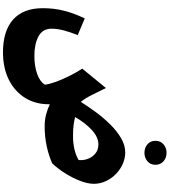

<svg xmlns="http://www.w3.org/2000/svg" viewBox="56 -902 1142 1293"><g transform="rotate(90 626.5 -256.0)"><path d="M833 13.7Q787.6 13.7 751.7 4.2Q715.8 -5.4 682.6 -21Q684.1 73.2 640.4 144.3Q596.7 215.3 517.6 254.9Q438.5 294.4 332.5 294.4Q188.5 294.4 112.1 226.1Q35.6 157.7 35.6 25.9Q35.6 -47.4 52.2 -114.7Q68.8 -182.1 104.5 -256.3L216.8 -209Q196.3 -157.2 185.1 -114.5Q173.8 -71.8 173.8 -32.7Q173.8 27.8 225.6 55.4Q277.3 83 356.4 83Q425.3 83 477.5 64.7Q529.8 46.4 550.8 12.2Q546.9 -19.5 531.5 -61.8Q516.1 -104 493.2 -150.4Q470.2 -196.8 442.9 -239.7L573.2 -398.9L621.6 -301.3Q631.8 -280.3 642.3 -263.7Q652.8 -247.1 666.5 -229.5Q695.8 -276.4 733.9 -328.4Q772 -380.4 816.7 -426Q861.3 -471.7 909.7 -500.2Q958 -528.8 1006.8 -528.8Q1046.9 -528.8 1084.7 -512Q1122.6 -495.1 1152.6 -465.8Q1182.6 -436.5 1200.4 -398.2Q1218.3 -359.9 1218.3 -317.4Q1218.3 -275.9 1198 -223.9Q1177.7 -171.9 1146 -122.1Q1114.3 -72.3 1080.6 -37.1Q1024.9 -12.7 962.6 0.5Q900.4 13.7 833 13.7ZM1058.1 -214.8Q1061.5 -248.5 1049.6 -279.1Q1037.6 -309.6 1012.9 -328.9Q988.3 -348.1 953.6 -348.1Q903.3 -348.1 855 -303Q806.6 -257.8 769 -191.4Q821.3 -177.2 894.5 -177.2Q993.2 -177.2 1058.1 -214.8ZM928.7 -732.4Q928.7 -766.1 952.4 -786.6Q976.1 -807.1 1009.3 -807.1Q1043 -807.1 1066.7 -786.6Q1090.3 -766.1 1090.3 -732.4Q1090.3 -698.7 1066.7 -678.5Q1043 -658.2 1009.3 -658.2Q976.1 -658.2 952.4 -678.5Q928.7 -698.7 928.7 -732.4Z"/></g></svg>

Font: Pinar-DS4-FD ExtraBold
Style: Regular
Weight: 800
Designer: Amin Abedi
Version: Version 3.000